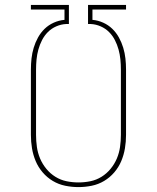

<svg xmlns="http://www.w3.org/2000/svg" viewBox="-20 -755 640 783"><path d="M300 8Q273 8 246 2.5Q219 -3 195.5 -17Q172 -31 154 -52Q136 -73 125.5 -98Q115 -123 110.5 -150Q106 -177 106 -205V-471Q106 -494 108.5 -516.5Q111 -539 117.5 -560.5Q124 -582 135 -602Q146 -622 162 -637.5Q178 -653 199 -662.5Q220 -672 243 -674V-716H106V-735H261V-657H249Q229 -656 209.5 -647.5Q190 -639 175.5 -624.5Q161 -610 151.5 -591.5Q142 -573 136.5 -553Q131 -533 129 -512.5Q127 -492 127 -471V-205Q127 -180 130.5 -155.5Q134 -131 143.5 -108.5Q153 -86 169 -66.5Q185 -47 206 -34Q227 -21 251 -16Q275 -11 300 -11Q325 -11 349 -16Q373 -21 394 -34Q415 -47 431 -66.5Q447 -86 456.5 -108.5Q466 -131 469.5 -155.5Q473 -180 473 -205V-471Q473 -492 471 -512.5Q469 -533 463.5 -553Q458 -573 448.5 -591.5Q439 -610 424.5 -624.5Q410 -639 390.5 -647.5Q371 -656 351 -657H339V-735H494V-716H357V-674Q380 -672 401 -662.5Q422 -653 438 -637.5Q454 -622 465 -602Q476 -582 482.5 -560.5Q489 -539 491.5 -516.5Q494 -494 494 -471V-205Q494 -177 489.5 -150Q485 -123 474.5 -98Q464 -73 446 -52Q428 -31 404.5 -17Q381 -3 354 2.5Q327 8 300 8Z"/></svg>

Font: Iosevka Etoile Thin
Style: Regular
Weight: 100
Designer: Belleve Invis
Foundry: Belleve Invis
Version: Version 22.1.2; ttfautohint (v1.8.4)